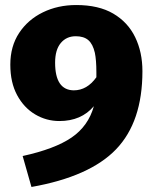

<svg xmlns="http://www.w3.org/2000/svg" viewBox="-20 -713 611 763"><path d="M105 30 70 -93Q198 -121 264.5 -166.5Q331 -212 353 -291Q303 -232 216 -232Q164 -232 119.5 -258.5Q75 -285 48 -335Q21 -385 21 -456Q21 -529 56 -582Q91 -635 150.5 -664Q210 -693 283 -693Q372 -693 430 -659Q488 -625 517 -565.5Q546 -506 546 -430Q546 -229 441.5 -120Q337 -11 105 30ZM273 -354Q326 -354 363 -406V-426Q363 -474 357 -503Q349 -538 331 -553.5Q313 -569 281 -569Q244 -569 221.5 -542Q199 -515 199 -464Q199 -355 273 -354Z"/></svg>

Font: Trujillo ExtraBold
Style: Regular
Weight: 800
Designer: Fira Sans original fonts by bBox Type GmbH, Carrois Corporate GbR, & Edenspiekermann AG / Changes by Cristiano Sobral
Foundry: Fira Sans original fonts by bBox Type GmbH, Carrois Corporate GbR, & Edenspiekermann AG / Changes by Cristiano Sobral
Version: Version 4.301;July 28, 2020;FontCreator 13.0.0.2655 64-bit